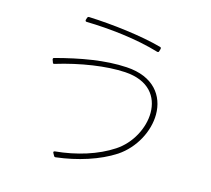

<svg xmlns="http://www.w3.org/2000/svg" viewBox="-116 -930 1232 1119"><g transform="rotate(15 500.0 -370.0)"><path d="M277 -782 273 -769C272 -763 275 -759 281 -759C419 -756 587 -738 723 -697C729 -696 733 -698 734 -704L738 -718C739 -724 737 -728 732 -729C608 -763 432 -784 287 -790C282 -790 279 -787 277 -782ZM146 -496 152 -480C153 -474 157 -472 163 -474C307 -518 461 -541 574 -534C719 -525 778 -440 778 -343C778 -251 724 -148 638 -92C547 -32 425 6 297 18C290 19 288 23 291 29L300 45C302 49 306 51 311 50C438 35 565 -5 657 -65C753 -129 811 -241 811 -342C811 -454 741 -554 575 -564C443 -572 300 -546 153 -507C147 -506 145 -502 146 -496Z"/></g></svg>

Font: LINE Seed JP_OTF Thin
Style: Regular
Weight: 250
Designer: LY Corporation & Fontrix & Fontworks
Version: Version 1.007